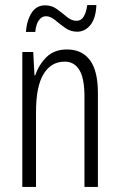

<svg xmlns="http://www.w3.org/2000/svg" viewBox="-20 -737 472 757"><path d="M244 -542Q303 -542 334.5 -500Q366 -458 366 -370V0H313V-357Q313 -428 293 -461Q273 -494 235 -494Q182 -494 152 -445.5Q122 -397 122 -295V0H68V-532H111L116 -440H119Q133 -482 163.5 -512Q194 -542 244 -542ZM82 -611Q86 -658 105 -687Q124 -716 158 -716Q184 -716 204.5 -701Q225 -686 243.5 -670.5Q262 -655 282 -655Q300 -655 310 -671.5Q320 -688 324 -717H360Q358 -665 336.5 -638.5Q315 -612 284 -612Q258 -612 237 -627Q216 -642 197.5 -657.5Q179 -673 161 -673Q145 -673 133.5 -657.5Q122 -642 119 -611Z"/></svg>

Font: Noto Sans Sinhala ExtraCondensed Light
Style: Regular
Weight: 300
Width: 2
Designer: Jelle Bosma - Monotype Design Team
Foundry: Monotype Imaging Inc.
Version: Version 2.006; ttfautohint (v1.8.4.7-5d5b)